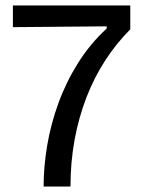

<svg xmlns="http://www.w3.org/2000/svg" viewBox="-20 -680 524 700"><path d="M139 0Q139 -72 152 -149.5Q165 -227 193 -304Q221 -381 265 -451Q309 -521 369 -576V-584L27 -581V-660H455V-573Q404 -522 363.5 -459.5Q323 -397 295 -324.5Q267 -252 252 -170.5Q237 -89 237 0Z"/></svg>

Font: Bricolage Grotesque 18pt
Style: Regular
Weight: 400
Version: Version 1.001;gftools[0.9.33.dev8+g029e19f]